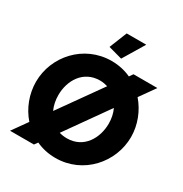

<svg xmlns="http://www.w3.org/2000/svg" viewBox="-207 -1070 1172 1232"><g transform="rotate(30 379.5 -454.5)"><path d="M544 -710 525 -683C482 -703 433 -714 381 -714C176 -714 26 -544 26 -356C26 -267 59 -178 118 -111L39 0H216L234 -25C277 -5 325 6 378 6C584 6 732 -166 732 -353C732 -441 698 -529 640 -596L721 -710ZM193 -354C193 -461 255 -568 379 -568C400 -568 419 -564 436 -559L215 -248C200 -280 193 -317 193 -354ZM565 -356C565 -250 504 -140 379 -140C358 -140 339 -143 322 -148L543 -460C558 -428 565 -392 565 -356ZM520 -915H375L323 -785L425 -757Z"/></g></svg>

Font: Raleway
Style: ExtraBold
Weight: 800
Designer: Matt McInerney, Pablo Impallari, Rodrigo Fuenzalida
Foundry: Matt McInerney, Pablo Impallari, Rodrigo Fuenzalida
Version: Version 3.000